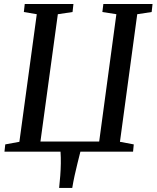

<svg xmlns="http://www.w3.org/2000/svg" viewBox="-20 -763 788 966"><path d="M277.5 182.5Q281 152 283.2 121Q285.5 90 286 59.2Q286.5 28.5 284.5 0H2.5L6.5 -36.5L77.5 -49.5L165 -691.5L100 -702.5L104.5 -743H349.5L345 -702.5L271 -691.5L183.5 -51H479L565.5 -691.5L495 -702.5L500 -743H747.5L743 -702.5L670.5 -691.5L583.5 -49.5L653 -36.5L649.5 0H384.5Q377 29.5 369.5 60Q362 90.5 355.2 121.2Q348.5 152 343.5 182.5Z"/></svg>

Font: Merriweather 36pt
Style: Italic
Weight: 400
Italic angle: -7.8°
Version: Version 2.101